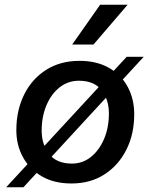

<svg xmlns="http://www.w3.org/2000/svg" viewBox="-20 -766 636 811"><path d="M282 9Q208 9 156 -21.5Q104 -52 76.5 -103Q49 -154 49 -216Q49 -300 82 -366.5Q115 -433 175 -471Q235 -509 316 -509Q389 -509 441 -479Q493 -449 520 -398Q547 -347 547 -284Q547 -200 514 -134Q481 -68 421.5 -29.5Q362 9 282 9ZM284 -75Q329 -75 364 -103Q399 -131 419.5 -179Q440 -227 440 -287Q440 -345 409 -385Q378 -425 313 -425Q268 -425 232.5 -397.5Q197 -370 176.5 -322Q156 -274 156 -214Q156 -156 187.5 -115.5Q219 -75 284 -75ZM6 25 515 -526H587L79 25ZM403 -746H519L375 -578H285Z"/></svg>

Font: Work Sans Medium
Style: Italic
Weight: 500
Italic angle: -13°
Designer: Wei Huang
Foundry: Wei Huang
Version: Version 2.012; ttfautohint (v1.8.3)